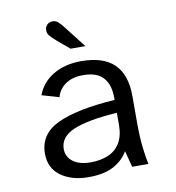

<svg xmlns="http://www.w3.org/2000/svg" viewBox="-81 -779 793 863"><g transform="rotate(-10 316.0 -347.0)"><path d="M255.3 12Q177.7 12 128.3 -23.9Q79 -59.8 79 -125.4Q79 -215.4 167.2 -256.7Q255.4 -298.1 429.3 -309.7V-320.8Q429.3 -378.8 400.7 -411.4Q372.1 -443.9 308.9 -443.9Q258.5 -443.9 227.4 -421.5Q196.4 -399 187.7 -364.7L109.1 -387.5Q130.5 -444.4 183.8 -475.9Q237.1 -507.4 310.7 -507.4Q412.1 -507.4 461.6 -458.8Q511.1 -410.3 511.1 -313.4V-191.5Q511.1 -126.3 516.5 -79.1Q521.8 -31.9 529.1 0H454.9L435.5 -74.8Q416.1 -38.8 372.5 -13.4Q328.8 12 255.3 12ZM274.6 -51.9Q318.8 -51.9 353.7 -65.9Q388.5 -79.8 408.9 -112.1Q429.3 -144.3 429.3 -197.5V-250.9Q297.1 -242.3 231.5 -215Q165.8 -187.7 165.8 -131.5Q165.8 -96.3 194.7 -74.1Q223.7 -51.9 274.6 -51.9ZM274.5 -570.7 217.3 -618.9Q195.9 -637.6 188.3 -647.9Q180.7 -658.1 180.7 -671.4Q180.7 -685.8 190.4 -695.8Q200.1 -705.9 216 -705.9Q230 -705.9 240 -697.2Q249.9 -688.6 261.8 -673.7L342 -570.7Z"/></g></svg>

Font: Atkinson Hyperlegible Mono ExtraLight
Style: Regular
Weight: 200
Monospace: yes
Designer: Elliott Scott, Megan Eiswerth, Linus Boman, Theodore Petrosky, Letters from Sweden
Foundry: Applied Design Works, Letters from Sweden
Version: Version 2.001